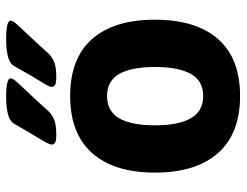

<svg xmlns="http://www.w3.org/2000/svg" viewBox="-106 -668 782 609"><g transform="rotate(-90 284.5 -363.0)"><path d="M285 -531Q404 -531 465.5 -461.7Q527 -392.3 527 -261.7Q527 -132 465.7 -62Q404.4 8 285 8Q166 8 104 -62Q42 -132 42 -262Q42 -391.5 104 -461.3Q166 -531 285 -531ZM285 -414Q236.9 -414 214.4 -375.5Q192 -337 192 -261.6Q192 -187 214.5 -148Q237 -109 285 -109Q333 -109 355 -148Q377 -187 377 -262Q377 -337 354.8 -375.5Q332.6 -414 285 -414ZM464 -734Q524 -734 524 -720Q524 -716 521 -711Q518 -706 508 -695Q498 -684 477 -662Q456 -640 420 -600Q412 -591 396 -583Q380 -575 345 -575Q327 -575 320.5 -578.5Q314 -582 314 -590Q314 -598 329.5 -622Q345 -646 379 -707Q388 -723 411 -728.5Q434 -734 464 -734ZM281 -734Q341 -734 341 -720Q341 -716 338 -711Q335 -706 325 -695Q315 -684 294 -662Q273 -640 237 -600Q229 -591 213 -583Q197 -575 162 -575Q144 -575 137.5 -578.5Q131 -582 131 -590Q131 -598 146 -622Q161 -646 196 -707Q205 -723 228 -728.5Q251 -734 281 -734Z"/></g></svg>

Font: Asap VF Beta
Style: Regular
Weight: 400
Designer: Pablo Cosgaya
Foundry: Pablo Cosgaya
Version: Version 1.007